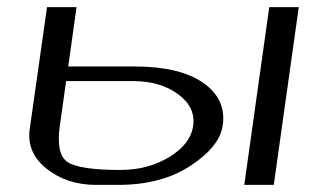

<svg xmlns="http://www.w3.org/2000/svg" viewBox="-20 -520 873 540"><path d="M820.3 -500 750 0H667L737.3 -500ZM112.3 -500H195.3L171.9 -333H359.4Q485.4 -333 551.3 -287.1Q617.2 -241.2 606.4 -167Q597.7 -107.4 515.6 -53.7Q433.6 0 312.5 0H250Q168.9 0 111.8 -44.9Q54.7 -89.8 63.5 -156.2ZM166 -292 148.4 -167Q136.7 -85.9 170.4 -64Q204.1 -42 318.4 -42Q396.5 -42 456.5 -78.6Q516.6 -115.2 523.4 -167Q530.3 -218.8 480.5 -255.4Q430.7 -292 353.5 -292Z"/></svg>

Font: okolaks
Style: RegularItalic
Weight: 500
Italic angle: -8°
Version: Version 000.6.0